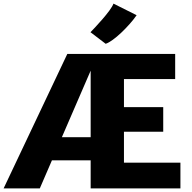

<svg xmlns="http://www.w3.org/2000/svg" viewBox="-78 -1041 1060 1061"><path d="M-58 0 294 -743H890V-604H607V-449H824V-313H607V-142H919V0H423V-155H209L142 0ZM264 -283H423V-650.5ZM506 -799 422 -863Q429.5 -870.5 448 -890.2Q466.5 -910 488 -934.8Q509.5 -959.5 526.8 -983Q544 -1006.5 549 -1021L677 -957Q661.5 -934.5 639.2 -909.2Q617 -884 592.5 -860.8Q568 -837.5 545.2 -821Q522.5 -804.5 506 -799Z"/></svg>

Font: Merriweather Sans ExtraBold
Style: Regular
Weight: 800
Designer: Eben Sorkin
Foundry: Eben Sorkin
Version: Version 2.001; ttfautohint (v1.8.3)